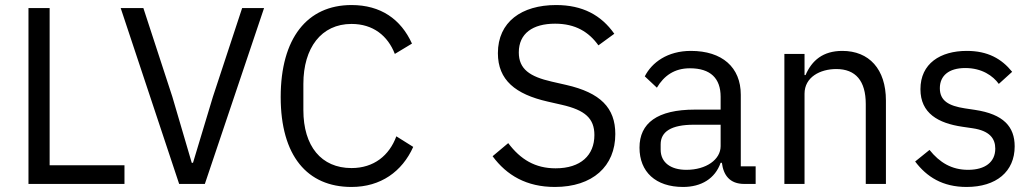

<svg xmlns="http://www.w3.org/2000/svg" viewBox="-20 -730 4103 762"><path d="M474 0V-74H177V-698H93V0Z M793 0 1028 -698H941L825 -346L746 -84H741L664 -346L549 -698H459L691 0Z M1375 12C1491 12 1576 -49 1620 -147L1553 -189C1525 -113 1464 -63 1375 -63C1255 -63 1184 -150 1184 -293V-397C1184 -540 1255 -635 1375 -635C1461 -635 1519 -588 1547 -516L1615 -557C1571 -654 1491 -710 1375 -710C1199 -710 1094 -578 1094 -345C1094 -112 1199 12 1375 12Z M2182 12C2332 12 2422 -70 2422 -198C2422 -302 2363 -362 2227 -393L2170 -406C2082 -426 2039 -456 2039 -522C2039 -597 2094 -636 2183 -636C2264 -636 2317 -603 2355 -550L2418 -596C2366 -670 2292 -710 2187 -710C2050 -710 1956 -643 1956 -519C1956 -412 2026 -356 2153 -327L2210 -314C2302 -293 2339 -260 2339 -194C2339 -114 2285 -62 2185 -62C2104 -62 2046 -97 1997 -162L1935 -110C1991 -34 2070 12 2182 12Z M2979 0V-70H2920V-354C2920 -463 2846 -528 2722 -528C2629 -528 2567 -482 2539 -427L2587 -382C2615 -429 2656 -459 2718 -459C2800 -459 2840 -419 2840 -346V-295H2738C2588 -295 2518 -241 2518 -144C2518 -48 2582 12 2691 12C2763 12 2818 -21 2840 -84H2845C2851 -36 2875 0 2934 0ZM2704 -56C2642 -56 2602 -85 2602 -136V-157C2602 -207 2643 -235 2734 -235H2840V-150C2840 -97 2783 -56 2704 -56Z M3173 0V-358C3173 -424 3235 -456 3299 -456C3376 -456 3416 -409 3416 -317V0H3496V-331C3496 -456 3429 -528 3323 -528C3246 -528 3202 -490 3177 -432H3173V-516H3093V0Z M3816 12C3934 12 4007 -49 4007 -149C4007 -227 3963 -277 3849 -294L3809 -300C3745 -310 3710 -330 3710 -380C3710 -429 3745 -460 3811 -460C3877 -460 3921 -429 3944 -397L3997 -445C3955 -497 3900 -528 3817 -528C3712 -528 3633 -478 3633 -376C3633 -280 3704 -241 3799 -227L3840 -221C3908 -211 3930 -180 3930 -140C3930 -87 3890 -56 3822 -56C3757 -56 3709 -85 3669 -135L3612 -89C3658 -28 3721 12 3816 12Z"/></svg>

Font: LVC Sans
Style: Regular
Weight: 400
Designer: Mike Abbink, Paul van der Laan, Pieter van Rosmalen
Foundry: Bold Monday
Version: Version 3.0